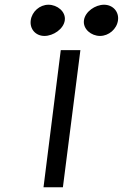

<svg xmlns="http://www.w3.org/2000/svg" viewBox="-20 -792 520 812"><path d="M403 -640C440 -640 474 -669 479 -706C484 -743 457 -772 420 -772C383 -772 340 -743 335 -706C330 -669 366 -640 403 -640ZM168 -640C205 -640 249 -669 254 -706C259 -743 222 -772 185 -772C148 -772 115 -743 110 -706C105 -669 131 -640 168 -640ZM320 -580H237L164 0H246Z"/></svg>

Font: Charger
Style: BdIt
Weight: 400
Designer: Jasper
Foundry: Cannot Into Space Fonts
Version: Version 0.98